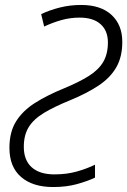

<svg xmlns="http://www.w3.org/2000/svg" viewBox="-20 -744 513 774"><path d="M194 10Q112 10 65 -30.5Q18 -71 18 -148Q18 -212 45 -255Q72 -298 121 -329Q170 -360 236 -387Q299 -413 338.5 -438Q378 -463 396.5 -495Q415 -527 415 -573Q415 -620 385.5 -646.5Q356 -673 301 -673Q263 -673 227.5 -663Q192 -653 158 -637L146 -687Q179 -703 220.5 -713.5Q262 -724 307 -724Q386 -724 429.5 -684Q473 -644 473 -575Q473 -515 449 -473Q425 -431 378 -399.5Q331 -368 263 -340Q199 -314 157.5 -289Q116 -264 96 -232Q76 -200 76 -152Q76 -98 108 -69.5Q140 -41 199 -41Q249 -41 289.5 -52.5Q330 -64 363 -80V-28Q334 -14 291 -2Q248 10 194 10Z"/></svg>

Font: Noto Sans SemiCondensed Light
Style: Italic
Weight: 300
Width: 4
Italic angle: -12°
Designer: Monotype Design Team
Foundry: Monotype Imaging Inc.
Version: Version 2.013; ttfautohint (v1.8.4.7-5d5b)